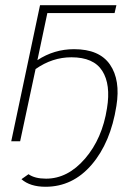

<svg xmlns="http://www.w3.org/2000/svg" viewBox="-20 -540 531 734"><path d="M263 -352Q360 -352 400.5 -293Q441 -234 425 -135Q403 5 330.5 89.5Q258 174 154 174Q95 174 62 145L89 126Q113 143 156 143Q239 143 305 66.5Q371 -10 389 -126Q404 -217 371 -269Q338 -321 253 -321Q180 -321 116 -276L57 0H23L133 -520H425L418 -490H161L123 -310Q187 -352 263 -352Z"/></svg>

Font: Raleway-v4020 ExtraLight
Style: Italic
Weight: 275
Italic angle: -12°
Designer: Matt McInerney, Pablo Impallari, Rodrigo Fuenzalida
Foundry: Matt McInerney, Pablo Impallari, Rodrigo Fuenzalida
Version: Version 4.020;PS 004.020;hotconv 1.0.88;makeotf.lib2.5.64775